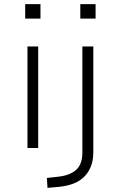

<svg xmlns="http://www.w3.org/2000/svg" viewBox="-20 -717 570 930"><path d="M102 -627V-697H176V-627ZM113 0V-492H165V0ZM369 -627V-697H443V-627ZM210 193 207 145 261 139Q318 133 348.5 106Q379 79 379 22V-492H432V20Q432 59 420.5 88.5Q409 118 388 139Q367 160 336.5 172Q306 184 266 188Z"/></svg>

Font: Nunito Sans 7pt SemiExpanded ExtraLight
Style: Regular
Weight: 250
Width: 6
Designer: Vernon Adams
Foundry: Vernon Adams
Version: Version 3.101;gftools[0.9.27]